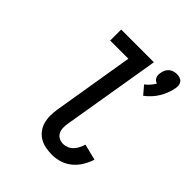

<svg xmlns="http://www.w3.org/2000/svg" viewBox="-218 -903 1037 1037"><g transform="rotate(45 300.0 -385.0)"><path d="M480 -566 440 -613Q454 -623 465.5 -636.5Q477 -650 486 -665Q478 -667 471.5 -672.5Q465 -678 461.5 -685.5Q458 -693 457.5 -702Q457 -711 459 -720Q461 -732 466 -743Q471 -754 481 -762.5Q491 -771 503 -774.5Q515 -778 527 -778Q538 -778 549 -774.5Q560 -771 567 -762.5Q574 -754 575.5 -743Q577 -732 575 -720Q571 -698 563 -676.5Q555 -655 543 -635Q531 -615 515 -597.5Q499 -580 480 -566ZM358 8Q332 8 308 3.5Q284 -1 263.5 -13Q243 -25 228.5 -44Q214 -63 207.5 -86Q201 -109 201 -134.5Q201 -160 205 -185L282 -651H143V-735H393L299 -171Q296 -154 296.5 -137Q297 -120 304.5 -105.5Q312 -91 326.5 -83.5Q341 -76 358 -76Q373 -76 388.5 -82.5Q404 -89 415.5 -101.5Q427 -114 434.5 -129Q442 -144 446 -159L538 -136Q529 -107 512.5 -79.5Q496 -52 471.5 -31.5Q447 -11 417 -1.5Q387 8 358 8Z"/></g></svg>

Font: Iosevka Slab Medium Extended
Style: Italic
Weight: 500
Width: 7
Italic angle: -9°
Monospace: yes
Designer: Belleve Invis
Foundry: Belleve Invis
Version: Version 11.1.0; ttfautohint (v1.8.3)